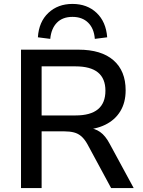

<svg xmlns="http://www.w3.org/2000/svg" viewBox="-20 -958 729 978"><path d="M87 0V-705H380Q496 -705 558 -651Q620 -597 620 -498Q620 -436 593 -391.5Q566 -347 516 -322.5Q466 -298 396 -296L404 -307H426Q462 -305 489.5 -286Q517 -267 539 -225L661 0H546L425 -224Q411 -249 394.5 -263.5Q378 -278 356.5 -283.5Q335 -289 306 -289H192V0ZM192 -370H365Q441 -370 479 -401.5Q517 -433 517 -496Q517 -558 479 -589Q441 -620 364 -620H192ZM236 -760 173 -768Q178 -847 226.5 -892.5Q275 -938 349 -938Q424 -938 472 -892.5Q520 -847 526 -768L463 -760Q459 -813 429 -842.5Q399 -872 349 -872Q299 -872 270 -842.5Q241 -813 236 -760Z"/></svg>

Font: Nunito Sans 11pt SemiBold
Style: Regular
Weight: 600
Version: Version 3.101;gftools[0.9.27]